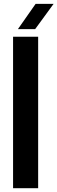

<svg xmlns="http://www.w3.org/2000/svg" viewBox="-20 -994 303 1014"><path d="M49 0V-800H181.5V0ZM74.5 -840 168 -973.5H263L165.5 -840Z"/></svg>

Font: Big Shoulders Stencil Text Thin ExtraBold
Style: Regular
Weight: 800
Version: Version 2.001